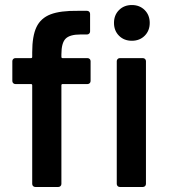

<svg xmlns="http://www.w3.org/2000/svg" viewBox="-20 -743 671 763"><path d="M340 -500V-421Q340 -416 336.5 -412.5Q333 -409 328 -409H229Q224 -409 224 -404V-12Q224 -7 220.5 -3.5Q217 0 212 0H120Q115 0 111.5 -3.5Q108 -7 108 -12V-404Q108 -409 103 -409H41Q36 -409 32.5 -412.5Q29 -416 29 -421V-500Q29 -505 32.5 -508.5Q36 -512 41 -512H103Q108 -512 108 -517V-535Q108 -600 125 -635.5Q142 -671 181 -686Q220 -701 291 -700H326Q331 -700 334.5 -696.5Q338 -693 338 -688V-618Q338 -613 334.5 -609.5Q331 -606 326 -606H300Q257 -606 240.5 -589Q224 -572 224 -527V-517Q224 -512 229 -512H328Q333 -512 336.5 -508.5Q340 -505 340 -500ZM433 -652Q433 -683 453 -703Q473 -723 504 -723Q535 -723 555 -703Q575 -683 575 -652Q575 -621 555 -601Q535 -581 504 -581Q473 -581 453 -601Q433 -621 433 -652ZM444 -12V-500Q444 -505 447.5 -508.5Q451 -512 456 -512H548Q553 -512 556.5 -508.5Q560 -505 560 -500V-12Q560 -7 556.5 -3.5Q553 0 548 0H456Q451 0 447.5 -3.5Q444 -7 444 -12Z"/></svg>

Font: Amber EN SemiBold
Style: Regular
Weight: 600
Designer: Jeremy Tribby
Foundry: Tribby Type
Version: Version 1.408 November 24, 2021